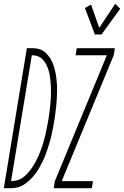

<svg xmlns="http://www.w3.org/2000/svg" viewBox="-57 -988 651 1008"><path d="M441 -807 389 -946 421 -964 464 -842 548 -968 574 -942 476 -807ZM225 0 231 -37 504 -698H340L346 -735H546L540 -698L267 -37H431L425 0ZM-37 0 84 -735H116Q135 -735 152.5 -729Q170 -723 183 -710.5Q196 -698 205.5 -683.5Q215 -669 221.5 -652Q228 -635 232 -617Q236 -599 238.5 -580.5Q241 -562 242 -543.5Q243 -525 242.5 -506Q242 -487 241 -468Q240 -449 238 -430Q236 -411 233.5 -392Q231 -373 228 -354Q225 -336 221.5 -317.5Q218 -299 214 -281Q210 -263 205 -245.5Q200 -228 194 -210Q188 -192 181.5 -174.5Q175 -157 166.5 -139.5Q158 -122 148.5 -105.5Q139 -89 127 -73.5Q115 -58 101 -44.5Q87 -31 70.5 -20Q54 -9 36 -4.5Q18 0 0 0ZM1 -37Q17 -37 33.5 -41.5Q50 -46 64 -56.5Q78 -67 89.5 -80Q101 -93 111 -107.5Q121 -122 129 -137Q137 -152 144 -167.5Q151 -183 157 -199Q163 -215 168 -231Q173 -247 177 -263Q181 -279 184.5 -295Q188 -311 191 -327.5Q194 -344 197 -360Q200 -376 202 -393Q204 -410 206 -426.5Q208 -443 209 -460Q210 -477 210.5 -493.5Q211 -510 210.5 -526.5Q210 -543 208.5 -559Q207 -575 204.5 -591Q202 -607 197 -622Q192 -637 185 -650.5Q178 -664 167.5 -675.5Q157 -687 142 -692.5Q127 -698 110 -698Z"/></svg>

Font: Iosevka SS04 XLt Obl
Style: Regular
Weight: 200
Italic angle: -9°
Monospace: yes
Designer: Belleve Invis
Foundry: Belleve Invis
Version: Version 19.0.0; ttfautohint (v1.8.4)